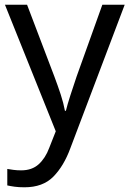

<svg xmlns="http://www.w3.org/2000/svg" viewBox="-20 -556 550 816"><path d="M1 -536H95L211 -231Q226 -191 238 -154.5Q250 -118 256 -85H260Q266 -110 279 -150.5Q292 -191 306 -232L415 -536H510L279 74Q251 150 206.5 195Q162 240 84 240Q60 240 42 237.5Q24 235 11 232V162Q22 164 37.5 166Q53 168 70 168Q116 168 144.5 142Q173 116 189 73L217 2Z"/></svg>

Font: Noto Sans Warang Citi
Style: Regular
Weight: 400
Designer: Mangu Purty
Foundry: Mangu Purty
Version: Version 3.002; ttfautohint (v1.8.4.7-5d5b)